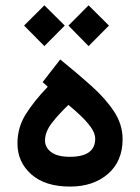

<svg xmlns="http://www.w3.org/2000/svg" viewBox="-20 -690 517 708"><path d="M156.2 -370.1 137.2 -387.2 202.1 -470.7Q263.7 -420.9 316.2 -374Q368.7 -327.1 400.4 -279.1Q432.1 -231 432.1 -176.8Q432.1 -95.7 378.2 -48.8Q324.2 -2 238.3 -2Q146.5 -2 95.5 -47.1Q44.4 -92.3 44.4 -161.1Q44.4 -219.7 74.7 -268.3Q105 -316.9 156.2 -370.1ZM331.1 -178.7Q331.1 -198.2 315.7 -220Q300.3 -241.7 277.6 -263.2Q254.9 -284.7 232.4 -303.2Q196.3 -269 171.1 -236.3Q146 -203.6 146 -171.9Q146 -146 168.9 -128.9Q191.9 -111.8 237.8 -111.8Q331.1 -111.8 331.1 -178.7ZM306.6 -670.4 381.8 -595.7 306.6 -520 232.4 -595.7ZM143.6 -670.4 218.8 -595.7 143.6 -520 68.8 -595.7Z"/></svg>

Font: Vazirmatn UI NL Medium
Style: Regular
Weight: 500
Designer: Saber Rastikerdar
Foundry: Saber Rastikerdar
Version: Version 33.003